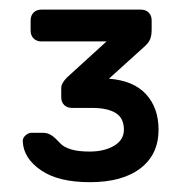

<svg xmlns="http://www.w3.org/2000/svg" viewBox="-20 -720 381 395"><path d="M26.9 -428.2V-430.2Q26.9 -437 33 -441.9Q39.1 -446.8 43.9 -446.8H68.8Q82 -446.8 94.2 -435.1Q97.2 -432.1 104.5 -424.6Q111.8 -417 126.5 -412.6Q141.1 -408.2 164.1 -408.2Q194.8 -408.2 214.8 -420.2Q234.9 -432.1 234.9 -453.1Q234.9 -477.1 218 -487.5Q201.2 -498 168.9 -498H127.9Q118.2 -498 112.1 -503.9Q106 -509.8 106 -520V-539.1Q106 -548.8 118.2 -561L199.2 -634.8H64.9Q55.2 -634.8 49.1 -640.9Q43 -647 43 -657.2V-678.2Q43 -688 49.1 -694.1Q55.2 -700.2 64.9 -700.2H270Q279.8 -700.2 285.9 -694.1Q292 -688 292 -678.2V-659.2Q292 -647.9 289.1 -639.9Q286.1 -631.8 275.9 -623L204.1 -558.1Q254.9 -554.2 280.5 -526.1Q306.2 -498 306.2 -453.1Q306.2 -402.3 269 -373.8Q231.9 -345.2 165 -345.2Q100.1 -345.2 64.5 -369.6Q28.8 -394 26.9 -428.2Z"/></svg>

Font: Rubik AZ
Style: Regular
Weight: 400
Designer: Hubert and Fischer
Foundry: Hubert & Fischer
Version: Version 2.000